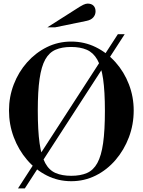

<svg xmlns="http://www.w3.org/2000/svg" viewBox="-20 -994 793 1067"><path d="M376 13Q303 13 240.5 -18.5Q178 -50 130.5 -105.5Q83 -161 56.5 -231.5Q30 -302 30 -380Q30 -456 56.5 -525Q83 -594 130.5 -647.5Q178 -701 240.5 -732Q303 -763 376 -763Q449 -763 512 -732Q575 -701 622.5 -647.5Q670 -594 696.5 -525Q723 -456 723 -380Q723 -302 696.5 -231.5Q670 -161 622.5 -105.5Q575 -50 512 -18.5Q449 13 376 13ZM80 53 635 -804H673L118 53ZM376 -17Q427 -17 463 -32.5Q499 -48 521 -88Q543 -128 553 -198.5Q563 -269 563 -378Q563 -486 553 -555Q543 -624 520.5 -663Q498 -702 462 -717.5Q426 -733 375 -733Q324 -733 288.5 -717.5Q253 -702 231.5 -663.5Q210 -625 200 -556Q190 -487 190 -380Q190 -269 200 -198Q210 -127 231.5 -87.5Q253 -48 289 -32.5Q325 -17 376 -17ZM243 -842 394 -938Q429 -961 443 -967.5Q457 -974 467 -974Q488 -974 499.5 -962.5Q511 -951 511 -931Q511 -912 498.5 -897.5Q486 -883 461 -878L286 -842Z"/></svg>

Font: Libre Bodoni
Style: Regular
Weight: 400
Designer: Pablo Impallari, Rodrigo Fuenzalida
Foundry: Impallari Type
Version: Version 2.005;gftools[0.9.23]